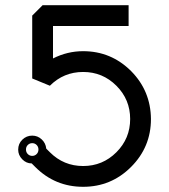

<svg xmlns="http://www.w3.org/2000/svg" viewBox="-20 -719 650 739"><path d="M144 -699 104 -659V-417L172 -389Q225 -442 300 -442Q375 -442 428 -389Q481 -336 481 -261Q481 -186 428 -133Q375 -80 300 -80Q225 -80 172 -133L158 -147Q156 -168 140.5 -182.5Q125 -197 104 -197Q82 -197 66 -181.5Q50 -166 50 -143Q50 -122 65.5 -106Q81 -90 102 -90L116 -76Q192 0 300 0Q408 0 484.5 -76.5Q561 -153 561 -261Q560 -369 485 -445Q408 -522 300 -522Q239 -522 184 -494V-619H475V-699ZM87 -161Q94 -168 104 -168Q114 -168 121 -161Q128 -154 128 -143.5Q128 -133 121 -126Q114 -119 104 -119Q94 -119 87 -126Q80 -133 80 -143.5Q80 -154 87 -161Z"/></svg>

Font: Sakbunderan
Style: Regular
Weight: 400
Version: Version 1.00